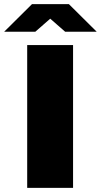

<svg xmlns="http://www.w3.org/2000/svg" viewBox="-57 -905 486 925"><path d="M-37 -752H113L185 -815L257 -752H409L275 -885H97ZM74 0H295V-688H74Z"/></svg>

Font: Archivo Black
Style: Regular
Weight: 900
Designer: Hector Gatti
Foundry: Omnibus-Type
Version: Version 2.001